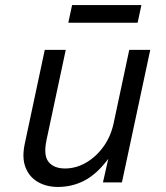

<svg xmlns="http://www.w3.org/2000/svg" viewBox="-20 -721 658 759"><path d="M574 -524 462 0H387L408 -93Q362 -32 313.5 -7Q265 18 209 18Q164 18 130 -1.5Q96 -21 81 -59Q66 -97 78 -153L157 -524H240L164 -168Q151 -107 172 -81Q193 -55 237 -55Q281 -55 321 -78.5Q361 -102 389.5 -142Q418 -182 429 -233L491 -524ZM265 -701H539L524 -631H250Z"/></svg>

Font: Fragment Mono SC
Style: Italic
Weight: 400
Italic angle: -12°
Monospace: yes
Designer: Wei Huang based on Nimbus Sans by URW Studio, based on Helvetica by Max Miedinger.
Foundry: Wei Huang
Version: Version 1.012; ttfautohint (v1.8.4.7-5d5b)